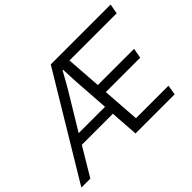

<svg xmlns="http://www.w3.org/2000/svg" viewBox="-176 -949 1211 1211"><g transform="rotate(-45 429.5 -343.0)"><path d="M-44 0 369 -686H903L891 -620H470L487 -384H810L798 -317H491L509 -66H799L788 0H439L426 -189H149L36 0ZM187 -255H422L405 -498Q405 -507 404 -520Q403 -533 402.5 -549Q402 -565 401.5 -580Q401 -595 400 -608H396Q387 -592 375.5 -571.5Q364 -551 353 -531Q342 -511 334 -498Z"/></g></svg>

Font: Archivo SemiCondensed Light
Style: Italic
Weight: 300
Width: 4
Italic angle: -10°
Designer: Hector Gatti
Foundry: Omnibus-Type
Version: Version 2.001